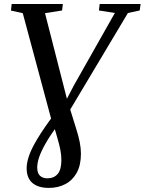

<svg xmlns="http://www.w3.org/2000/svg" viewBox="-20 -763 724 962"><path d="M225 178.5Q171 178.5 142.2 153.5Q113.5 128.5 113.5 80Q113.5 53 125.2 18Q137 -17 167 -67Q197 -117 251 -189.5L297 -233L349 -333L555.5 -698L475.5 -710.5L479.5 -743H684.5L680 -710.5L621 -698L308.5 -175L267.5 -134.5Q228.5 -80 206.5 -40.8Q184.5 -1.5 175.5 26.5Q166.5 54.5 166.5 76Q166.5 104.5 180.2 117.5Q194 130.5 217.5 130.5Q250 130.5 268.8 108.8Q287.5 87 287.5 39Q287.5 14 282.5 -12Q277.5 -38 266.5 -75L251 -128.5L240.5 -152L94 -697L35 -710L38.5 -743H295L291 -710.5L205.5 -697L320.5 -247.5L328 -226.5L360.5 -122Q373.5 -81 379.5 -50.8Q385.5 -20.5 385.5 7.5Q385.5 64 364.8 102Q344 140 307.8 159.2Q271.5 178.5 225 178.5Z"/></svg>

Font: Merriweather 72pt
Style: Italic
Weight: 400
Italic angle: -7.8°
Version: Version 2.101